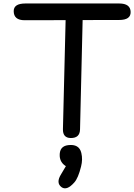

<svg xmlns="http://www.w3.org/2000/svg" viewBox="-20 -752 755 1080"><path d="M397.9 274.4Q355.5 322.3 326.2 300.8Q293 276.4 324.2 227.1Q340.3 201.2 350.6 182.6Q318.4 163.1 315.9 126Q313 70.8 362.8 64.5Q425.3 56.6 437.5 108.4Q446.3 144.5 436 184.6Q419.9 250 397.9 274.4ZM123 -732.4H650.4Q713.9 -732.4 714.8 -684.6Q715.8 -639.6 650.4 -639.6L444.8 -639.2L430.2 -24.4Q429.2 25.4 377 24.4Q333 23.4 334 -25.4L349.1 -638.7Q233.9 -638.2 118.7 -638.2Q57.1 -638.2 57.1 -689.5Q57.1 -732.4 123 -732.4Z"/></svg>

Font: Comic Relief
Style: Regular
Weight: 400
Designer: Jeff Davis
Foundry: Loudifier
Version: Version 1.0